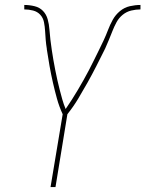

<svg xmlns="http://www.w3.org/2000/svg" viewBox="-20 -755 587 775"><path d="M184 0 233 -294Q219 -324 210 -356.5Q201 -389 193.5 -422Q186 -455 180 -488.5Q174 -522 169 -556V-557Q169 -557 169 -557.5Q169 -558 169 -558Q166 -576 164.5 -594Q163 -612 162 -630Q161 -648 157.5 -665.5Q154 -683 142.5 -695.5Q131 -708 113.5 -712.5Q96 -717 78 -717V-735Q99 -735 119.5 -730Q140 -725 153.5 -711Q167 -697 172.5 -677Q178 -657 179.5 -636Q181 -615 183.5 -594.5Q186 -574 189 -553.5Q192 -533 195.5 -513Q199 -493 203 -472.5Q207 -452 211.5 -432Q216 -412 221 -392.5Q226 -373 231.5 -353.5Q237 -334 245 -315Q258 -334 270.5 -353.5Q283 -373 294.5 -392.5Q306 -412 317 -431.5Q328 -451 338.5 -471Q349 -491 359 -511.5Q369 -532 379 -552Q389 -572 398.5 -592.5Q408 -613 416 -634Q424 -655 435 -675Q446 -695 464 -710Q482 -725 504 -730Q526 -735 547 -735V-717Q529 -717 510 -712.5Q491 -708 475.5 -695.5Q460 -683 450.5 -665.5Q441 -648 434 -630Q427 -612 419.5 -594Q412 -576 404 -558Q404 -558 403.5 -557.5Q403 -557 403 -557V-556Q386 -522 369 -488.5Q352 -455 333.5 -422Q315 -389 295.5 -356.5Q276 -324 252 -294L204 0Z"/></svg>

Font: Iosevka SS04 Thin Oblique
Style: Regular
Weight: 100
Italic angle: -9°
Monospace: yes
Designer: Belleve Invis
Foundry: Belleve Invis
Version: Version 19.0.0; ttfautohint (v1.8.4)